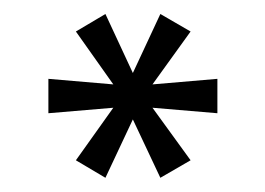

<svg xmlns="http://www.w3.org/2000/svg" viewBox="-20 -764 377 273"><path d="M87.9 -536.1 141.1 -610.8 48.8 -603V-651.9L141.1 -644L87.9 -719.2L129.9 -744.1L168.9 -660.2L208 -744.1L251 -719.2L196.8 -644L289.1 -651.9V-603L196.8 -610.8L251 -536.1L208 -511.2L168.9 -594.2L129.9 -511.2Z"/></svg>

Font: Oakes Grotesk
Style: Regular
Weight: 400
Designer: Samuel Oakes
Foundry: Samuel Oakes
Version: Version 1.0 | wf-rip DC20170320